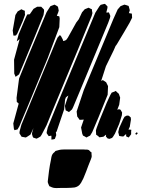

<svg xmlns="http://www.w3.org/2000/svg" viewBox="-20 -726 755 997"><path d="M247 -1V-21H243L233 -19L228 -26L222 -35L223 -43L228 -64L278 -187L435 -564L475 -660L496 -693L503 -701L519 -705L525 -706L532 -699L538 -693V-685L532 -661H540L545 -662L548 -656L553 -643L551 -633L542 -608L396 -256L360 -170L354 -158L345 -150L338 -144L331 -148L321 -153L320 -158L317 -176L335 -230L328 -225L322 -220L318 -209L313 -158L274 -43L270 -39L271 -33L272 -24L268 -13L265 -5L260 -3ZM539 -234 492 -118 459 -40 448 -22 436 -16 429 -12 419 -18 411 -22 407 -32 401 -64 415 -105 401 -104H393L387 -113L381 -121L378 -147L415 -258L532 -539L569 -628L591 -677L606 -694L616 -698L626 -702L637 -699L648 -695L651 -684L654 -673L651 -663L649 -657L650 -658L665 -655V-649L666 -634L653 -608L625 -560L588 -498L582 -489H581L570 -464L530 -382L510 -320L505 -305L509 -308L514 -310L522 -305L531 -299L541 -279ZM288 -585 228 -425 122 -169 95 -105 81 -71 71 -54 63 -52 55 -50 52 -58 49 -85 77 -188 74 -191 67 -197V-202L66 -218L79 -318L119 -417L191 -589L222 -663L236 -685L242 -694L258 -700L263 -702L274 -696L281 -691L282 -686L285 -671L282 -661L275 -644L280 -643L288 -641L290 -630ZM206 -648 166 -549 104 -399 79 -340 61 -327 54 -344 53 -416 82 -523 67 -511 69 -519 77 -548 108 -622 118 -644 122 -651 135 -652 136 -654 154 -680 173 -691H186H194L202 -683L208 -677L209 -669ZM332 -530 376 -609 389 -626 406 -662 420 -678 430 -682 440 -686 450 -681 457 -678 458 -669 460 -658 456 -643 382 -462 248 -140 222 -76 196 -26 190 -17 178 -10 170 -6 160 -9 152 -12 149 -19 146 -30 147 -38 153 -58 155 -63 138 -27 121 -16 114 -12 103 -14 92 -16 87 -24 81 -34 82 -45 91 -78 159 -243 254 -472 270 -511 279 -531 291 -544 297 -538 306 -521 308 -513 317 -515 324 -519ZM98 -616 70 -552 63 -542 55 -541H50L49 -546L46 -568L60 -648L72 -667L81 -672L91 -678L101 -673L109 -670V-659L110 -649ZM599 -83 577 -32 567 -16 562 -10 549 -5 539 -7 530 -17 531 -27 517 -16 504 -14 496 -13 490 -19 479 -27V-33L478 -49L482 -62L497 -102L534 -192L553 -233L560 -245L576 -251L581 -254L589 -246L597 -239L604 -219L599 -182L589 -156L598 -159L606 -156L614 -142L613 -128ZM635 -18V-30L629 -25L620 -17L611 -18L599 -20L594 -40L599 -62L620 -108L627 -120L639 -126L649 -125L659 -116L660 -105L654 -68L647 -53H653L662 -52L661 -43V-29L653 -18L648 -12ZM689 -39 696 -35 688 -26 682 -31ZM228 216Q230 194 234.5 161.5Q239 129 244 107Q245 99 247 89.5Q249 80 253 74Q255 71 257.5 68.5Q260 66 263 64Q264 63 265.5 61Q267 59 268 58Q270 57 273 56.5Q276 56 279 55Q288 52 297 51Q306 50 315 50Q335 50 355 50Q375 50 395 50Q403 50 411 50Q419 50 427 51Q430 51 433 51Q436 51 438 52Q442 53 445 56.5Q448 60 451 63Q452 63 453.5 64Q455 65 455 66Q456 67 455.5 68.5Q455 70 455 72Q456 76 456 80.5Q456 85 456 89Q455 92 454 95Q453 98 452 101Q449 109 446 116Q443 123 440 131Q434 148 427 165.5Q420 183 413 200Q408 211 401 223Q394 235 384 241Q376 246 367 247.5Q358 249 350 249Q336 250 322 250Q308 250 294 250Q285 250 275.5 250.5Q266 251 257 249Q253 248 249 246.5Q245 245 242 243Q240 243 239 242.5Q238 242 237 241Q236 240 235.5 239Q235 238 234 236Q233 232 230.5 227.5Q228 223 228 216Z"/></svg>

Font: Rubik Marker Hatch
Style: Regular
Weight: 400
Designer: Hubert and Fischer, NaN
Foundry: Hubert & Fischer, NaN
Version: Version 2.200